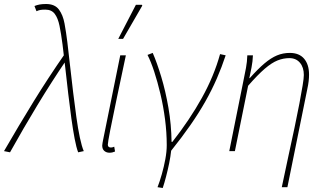

<svg xmlns="http://www.w3.org/2000/svg" viewBox="-50 -754 1624 958"><path d="M340 6Q331 -17 322.5 -61.5Q314 -106 306 -164Q298 -222 290.5 -286Q283 -350 276 -413.5Q269 -477 262 -532Q255 -586 247 -625Q239 -664 223 -685Q207 -706 176 -706Q161 -706 152 -704.5Q143 -703 132 -698L122 -724Q134 -729 147.5 -731.5Q161 -734 180 -734Q223 -734 243.5 -707Q264 -680 272 -636.5Q280 -593 286 -544Q293 -487 300 -422.5Q307 -358 315 -293Q323 -228 331 -170Q339 -112 348.5 -67.5Q358 -23 368 0ZM-30 0Q44 -128 117 -246.5Q190 -365 274 -486L278 -450Q205 -342 136.5 -229Q68 -116 0 6Z M496 8Q481 8 470.5 -1Q460 -10 460 -28Q460 -33 461.5 -40Q463 -47 464 -54L550 -478H578Q553 -360 532.5 -263Q512 -166 500 -104.5Q488 -43 488 -32Q488 -25 492 -21.5Q496 -18 503 -18Q506 -18 509.5 -18.5Q513 -19 520 -22L524 2Q517 5 510.5 6.5Q504 8 496 8ZM540 -560 628 -730H658L660 -726L564 -560Z M736 180Q747 152 757.5 115Q768 78 775 40Q782 2 782 -30Q782 -93 773.5 -158.5Q765 -224 750.5 -285Q736 -346 719.5 -396.5Q703 -447 686 -480L712 -490Q733 -442 754.5 -371Q776 -300 790.5 -216Q805 -132 806 -46H810Q897 -157 957.5 -266Q1018 -375 1048 -484L1076 -478Q1057 -420 1032 -362.5Q1007 -305 974.5 -247.5Q942 -190 899.5 -129Q857 -68 804 -2Q801 27 794 61Q787 95 778.5 127.5Q770 160 762 184Z M1356 180Q1373 98 1389.5 22.5Q1406 -53 1420 -119Q1434 -185 1444 -238Q1454 -291 1460 -327.5Q1466 -364 1466 -380Q1466 -418 1446.5 -441Q1427 -464 1394 -464Q1364 -464 1335 -452.5Q1306 -441 1271 -411Q1236 -381 1188 -326L1122 0H1094L1166 -358Q1172 -387 1177.5 -416Q1183 -445 1184 -478H1212Q1211 -448 1205 -417.5Q1199 -387 1194 -364H1196Q1237 -410 1269.5 -437.5Q1302 -465 1332 -477.5Q1362 -490 1396 -490Q1443 -490 1467.5 -461Q1492 -432 1492 -382Q1492 -366 1490 -348.5Q1488 -331 1483 -308L1384 180Z"/></svg>

Font: Source Sans 3 VF
Style: Italic
Weight: 200
Italic angle: -11°
Designer: Paul D. Hunt
Foundry: Adobe Systems Incorporated
Version: Version 3.042;hotconv 1.0.118;makeotfexe 2.5.65603